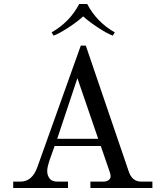

<svg xmlns="http://www.w3.org/2000/svg" viewBox="-20 -940 804 960"><path d="M416 -920Q463 -830 554 -778L544 -762Q518 -771 472.5 -800.5Q427 -830 396 -858Q365 -830 319.5 -800.5Q274 -771 248 -762L238 -778Q329 -830 376 -920ZM266 -246H471L367 -549ZM46 0V-32H83Q141 -32 167 -105L384 -712H409L626 -76Q644 -32 686 -32H742V0H432V-32H498Q513 -32 523 -39.5Q533 -47 533 -57Q533 -70 529 -79L484 -210H253L230 -145Q216 -105 216 -85Q216 -64 227.5 -48Q239 -32 267 -32H320V0Z"/></svg>

Font: Old Standard TT
Style: Regular
Weight: 400
Designer: Alexey Kryukov <alexios@thessalonica.org.ru>
Version: Version 1.0